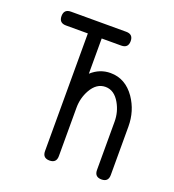

<svg xmlns="http://www.w3.org/2000/svg" viewBox="-110 -657 675 744"><g transform="rotate(20 228.0 -285.5)"><path d="M418.7 -28.6Q418.7 0 390.4 0Q361.8 0 361.8 -28.6V-228.3Q361.8 -267.8 342.5 -302Q319.6 -342.5 283.2 -342.5Q246.3 -342.5 223.6 -302Q204.6 -267.8 204.6 -228.3V-28.6Q204.6 0 176 0Q147.5 0 147.5 -28.6V-513.7H57.1Q28.6 -513.7 28.6 -542.2Q28.6 -570.6 57.1 -570.6H285.2Q313.7 -570.6 313.7 -542.2Q313.7 -513.7 285.2 -513.7H204.6V-368.4Q239 -399.7 283.2 -399.7Q344.7 -399.7 384 -343.3Q418.7 -292.5 418.7 -228.3Z"/></g></svg>

Font: EnergyBar
Style: Regular
Weight: 400
Italic angle: -10°
Version: 1.0 2000-03-28